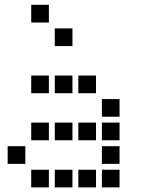

<svg xmlns="http://www.w3.org/2000/svg" viewBox="-20 -808 640 815"><path d="M113.5 -787.5Q112.5 -787.5 112.5 -787.5Q112.5 -787.5 112.5 -786.5V-713.5Q112.5 -712.5 112.5 -712.5Q112.5 -712.5 113.5 -712.5H186.5Q187.5 -712.5 187.5 -712.5Q187.5 -712.5 187.5 -713.5V-786.5Q187.5 -787.5 187.5 -787.5Q187.5 -787.5 186.5 -787.5ZM213.5 -687.5Q212.5 -687.5 212.5 -687.5Q212.5 -687.5 212.5 -686.5V-613.5Q212.5 -612.5 212.5 -612.5Q212.5 -612.5 213.5 -612.5H286.5Q287.5 -612.5 287.5 -612.5Q287.5 -612.5 287.5 -613.5V-686.5Q287.5 -687.5 287.5 -687.5Q287.5 -687.5 286.5 -687.5ZM113.5 -487.5Q112.5 -487.5 112.5 -487.5Q112.5 -487.5 112.5 -486.5V-413.5Q112.5 -412.5 112.5 -412.5Q112.5 -412.5 113.5 -412.5H186.5Q187.5 -412.5 187.5 -412.5Q187.5 -412.5 187.5 -413.5V-486.5Q187.5 -487.5 187.5 -487.5Q187.5 -487.5 186.5 -487.5ZM213.5 -487.5Q212.5 -487.5 212.5 -487.5Q212.5 -487.5 212.5 -486.5V-413.5Q212.5 -412.5 212.5 -412.5Q212.5 -412.5 213.5 -412.5H286.5Q287.5 -412.5 287.5 -412.5Q287.5 -412.5 287.5 -413.5V-486.5Q287.5 -487.5 287.5 -487.5Q287.5 -487.5 286.5 -487.5ZM313.5 -487.5Q312.5 -487.5 312.5 -487.5Q312.5 -487.5 312.5 -486.5V-413.5Q312.5 -412.5 312.5 -412.5Q312.5 -412.5 313.5 -412.5H386.5Q387.5 -412.5 387.5 -412.5Q387.5 -412.5 387.5 -413.5V-486.5Q387.5 -487.5 387.5 -487.5Q387.5 -487.5 386.5 -487.5ZM413.5 -387.5Q412.5 -387.5 412.5 -387.5Q412.5 -387.5 412.5 -386.5V-313.5Q412.5 -312.5 412.5 -312.5Q412.5 -312.5 413.5 -312.5H486.5Q487.5 -312.5 487.5 -312.5Q487.5 -312.5 487.5 -313.5V-386.5Q487.5 -387.5 487.5 -387.5Q487.5 -387.5 486.5 -387.5ZM113.5 -287.5Q112.5 -287.5 112.5 -287.5Q112.5 -287.5 112.5 -286.5V-213.5Q112.5 -212.5 112.5 -212.5Q112.5 -212.5 113.5 -212.5H186.5Q187.5 -212.5 187.5 -212.5Q187.5 -212.5 187.5 -213.5V-286.5Q187.5 -287.5 187.5 -287.5Q187.5 -287.5 186.5 -287.5ZM213.5 -287.5Q212.5 -287.5 212.5 -287.5Q212.5 -287.5 212.5 -286.5V-213.5Q212.5 -212.5 212.5 -212.5Q212.5 -212.5 213.5 -212.5H286.5Q287.5 -212.5 287.5 -212.5Q287.5 -212.5 287.5 -213.5V-286.5Q287.5 -287.5 287.5 -287.5Q287.5 -287.5 286.5 -287.5ZM313.5 -287.5Q312.5 -287.5 312.5 -287.5Q312.5 -287.5 312.5 -286.5V-213.5Q312.5 -212.5 312.5 -212.5Q312.5 -212.5 313.5 -212.5H386.5Q387.5 -212.5 387.5 -212.5Q387.5 -212.5 387.5 -213.5V-286.5Q387.5 -287.5 387.5 -287.5Q387.5 -287.5 386.5 -287.5ZM413.5 -287.5Q412.5 -287.5 412.5 -287.5Q412.5 -287.5 412.5 -286.5V-213.5Q412.5 -212.5 412.5 -212.5Q412.5 -212.5 413.5 -212.5H486.5Q487.5 -212.5 487.5 -212.5Q487.5 -212.5 487.5 -213.5V-286.5Q487.5 -287.5 487.5 -287.5Q487.5 -287.5 486.5 -287.5ZM13.5 -187.5Q12.5 -187.5 12.5 -187.5Q12.5 -187.5 12.5 -186.5V-113.5Q12.5 -112.5 12.5 -112.5Q12.5 -112.5 13.5 -112.5H86.5Q87.5 -112.5 87.5 -112.5Q87.5 -112.5 87.5 -113.5V-186.5Q87.5 -187.5 87.5 -187.5Q87.5 -187.5 86.5 -187.5ZM413.5 -187.5Q412.5 -187.5 412.5 -187.5Q412.5 -187.5 412.5 -186.5V-113.5Q412.5 -112.5 412.5 -112.5Q412.5 -112.5 413.5 -112.5H486.5Q487.5 -112.5 487.5 -112.5Q487.5 -112.5 487.5 -113.5V-186.5Q487.5 -187.5 487.5 -187.5Q487.5 -187.5 486.5 -187.5ZM113.5 -87.5Q112.5 -87.5 112.5 -87.5Q112.5 -87.5 112.5 -86.5V-13.5Q112.5 -12.5 112.5 -12.5Q112.5 -12.5 113.5 -12.5H186.5Q187.5 -12.5 187.5 -12.5Q187.5 -12.5 187.5 -13.5V-86.5Q187.5 -87.5 187.5 -87.5Q187.5 -87.5 186.5 -87.5ZM213.5 -87.5Q212.5 -87.5 212.5 -87.5Q212.5 -87.5 212.5 -86.5V-13.5Q212.5 -12.5 212.5 -12.5Q212.5 -12.5 213.5 -12.5H286.5Q287.5 -12.5 287.5 -12.5Q287.5 -12.5 287.5 -13.5V-86.5Q287.5 -87.5 287.5 -87.5Q287.5 -87.5 286.5 -87.5ZM313.5 -87.5Q312.5 -87.5 312.5 -87.5Q312.5 -87.5 312.5 -86.5V-13.5Q312.5 -12.5 312.5 -12.5Q312.5 -12.5 313.5 -12.5H386.5Q387.5 -12.5 387.5 -12.5Q387.5 -12.5 387.5 -13.5V-86.5Q387.5 -87.5 387.5 -87.5Q387.5 -87.5 386.5 -87.5ZM413.5 -87.5Q412.5 -87.5 412.5 -87.5Q412.5 -87.5 412.5 -86.5V-13.5Q412.5 -12.5 412.5 -12.5Q412.5 -12.5 413.5 -12.5H486.5Q487.5 -12.5 487.5 -12.5Q487.5 -12.5 487.5 -13.5V-86.5Q487.5 -87.5 487.5 -87.5Q487.5 -87.5 486.5 -87.5Z"/></svg>

Font: Doto Black
Style: Regular
Weight: 900
Monospace: yes
Version: Version 1.000